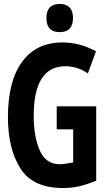

<svg xmlns="http://www.w3.org/2000/svg" viewBox="-20 -938 540 968"><path d="M348 -847Q348 -918 281 -918Q214 -918 214 -847Q214 -776 281 -776Q348 -776 348 -847ZM465 -27V-402H266V-286H349V-119Q333 -117 315.5 -113.5Q298 -110 281 -110Q211 -110 180.5 -179.5Q150 -249 150 -354Q150 -604 310 -604Q335 -604 363.5 -596.5Q392 -589 423 -568L464 -679Q421 -703 378.5 -713.5Q336 -724 295 -724Q163 -724 91.5 -626.5Q20 -529 20 -347Q20 -189 82.5 -89.5Q145 10 297 10Q341 10 380 1Q419 -8 465 -27Z"/></svg>

Font: Noto Sans Mono UI Condensed
Style: Bold
Weight: 700
Width: 3
Designer: Monotype Design team
Foundry: Monotype Imaging Inc.
Version: 1.000